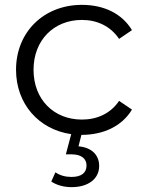

<svg xmlns="http://www.w3.org/2000/svg" viewBox="-20 -550 603 790"><path d="M273 2 251 85H274C315 85 336 103 336 131C336 162 314 178 274 178C249 178 227 172 208 159L191 197C214 212 242 220 275 220C343 220 388 186 388 133C388 88 358 57 303 52L315 5C406 5 482 -31 523 -99L470 -135C435 -83 380 -58 317 -58C202 -58 118 -140 118 -263C118 -385 202 -468 317 -468C380 -468 435 -442 470 -390L523 -426C482 -494 408 -530 317 -530C161 -530 46 -419 46 -263C46 -122 140 -17 273 2Z"/></svg>

Font: Malon Grotesk
Style: Regular
Weight: 400
Designer: Julieta Ulanovsky
Foundry: Julieta Ulanovsky
Version: Version 7.200